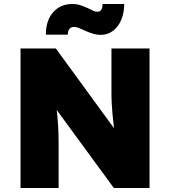

<svg xmlns="http://www.w3.org/2000/svg" viewBox="-20 -943 853 963"><path d="M83 0V-700H260L600 -234L559 -244Q554 -281 550.5 -311Q547 -341 544.5 -368Q542 -395 540.5 -422Q539 -449 539 -481Q539 -513 539 -553V-700H730V0H551L185 -500L254 -483Q259 -442 262.5 -412Q266 -382 268 -358Q270 -334 271.5 -312Q273 -290 273.5 -265Q274 -240 274 -208V0ZM404 -790Q385 -799 373 -803.5Q361 -808 351 -808Q336 -808 328 -797.5Q320 -787 320 -769H210Q210 -840 246.5 -881.5Q283 -923 344 -923Q360 -923 376.5 -919Q393 -915 423 -901Q440 -892 450 -888Q460 -884 469 -884Q482 -884 488.5 -895Q495 -906 494 -923H603Q603 -880 588.5 -844.5Q574 -809 547 -788.5Q520 -768 485 -768Q467 -768 448 -773.5Q429 -779 404 -790Z"/></svg>

Font: Mach ExtraBold
Style: Regular
Weight: 800
Version: Version 1.002